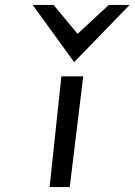

<svg xmlns="http://www.w3.org/2000/svg" viewBox="-20 -762 548 782"><path d="M282 -509 508 -742H423L296 -624L198 -742H113ZM319 -451H230L182 0H264Z"/></svg>

Font: Charger
Style: BdIt
Weight: 400
Designer: Jasper
Foundry: Cannot Into Space Fonts
Version: Version 0.98